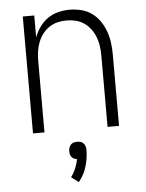

<svg xmlns="http://www.w3.org/2000/svg" viewBox="-55 -586 659 867"><g transform="rotate(-5 275.0 -152.5)"><path d="M80 0V-530H132V-431Q141 -455 156.5 -477Q172 -499 193.5 -514Q215 -529 241 -535.5Q267 -542 293 -542Q319 -542 345.5 -535.5Q372 -529 393.5 -513.5Q415 -498 430 -476Q445 -454 454 -429Q463 -404 466.5 -377.5Q470 -351 470 -325V0H418V-325Q418 -346 415 -367Q412 -388 404.5 -407.5Q397 -427 384.5 -444Q372 -461 354.5 -473Q337 -485 316.5 -490Q296 -495 275 -495Q254 -495 233.5 -490Q213 -485 195.5 -473Q178 -461 165.5 -444Q153 -427 145.5 -407.5Q138 -388 135 -367Q132 -346 132 -325V0ZM267 237 234 212Q247 195 255.5 174.5Q264 154 268 133Q261 132 254.5 129Q248 126 243.5 120.5Q239 115 237.5 108Q236 101 236 94Q236 86 238.5 78.5Q241 71 246.5 65Q252 59 259.5 57Q267 55 275 55Q283 55 290.5 57Q298 59 303.5 65Q309 71 311.5 78.5Q314 86 314 94Q314 132 303 169.5Q292 207 267 237Z"/></g></svg>

Font: Lode Dark Term
Style: Regular
Weight: 400
Monospace: yes
Designer: Belleve Invis
Foundry: Belleve Invis
Version: Version 29.2.0